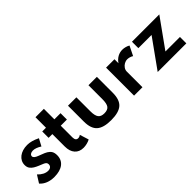

<svg xmlns="http://www.w3.org/2000/svg" viewBox="114 -1586 2483 2483"><g transform="rotate(-45 1356.0 -344.0)"><path d="M235.5 16C376.5 16 460 -47.5 460 -158C460 -188.5 454.5 -212.5 443 -231C420.5 -267 379.5 -287.5 328 -306C312.5 -311.5 296 -318 279 -325C244.5 -338.5 217.5 -355.5 217.5 -379.5C217.5 -405 242 -423.5 280 -423.5C314 -423.5 352.5 -409.5 395.5 -382L448 -480.5C384.5 -512 329.5 -527 279 -527C157.5 -527 71.5 -460.5 71.5 -366C71.5 -340 77.5 -318.5 89.5 -301.5C113 -267.5 153.5 -247.5 195 -230C219.5 -220 239 -212 254.5 -205.5C285 -192.5 300 -179 300 -152.5C300 -117.5 274 -97.5 235.5 -97.5C189 -97.5 141 -122 98.5 -167.5L34 -64.5C79.5 -12 149 16 235.5 16Z M770 16C811.5 16 857 4.5 891.5 -14L853 -137C838.5 -126.5 823 -121 807 -121C778.5 -121 762 -141.5 762 -180V-395.5H874.5V-512H762V-704H608.5V-512H540V-395.5H608.5V-169C608.5 -110.5 622.5 -65.5 651 -33C679.5 -0.5 719 16 770 16Z M1275 16C1368.5 16 1436 -2.5 1477.5 -39.5C1518.5 -76.5 1539 -137 1539 -221V-512H1385.5V-257C1385.5 -203 1377.5 -165 1361 -142.5C1344.5 -120 1315.5 -109 1275 -109C1235 -109 1206.5 -120 1190 -142.5C1173 -165 1164.5 -203 1164.5 -257V-512H1011V-221C1011 -137 1031.5 -76.5 1073 -39.5C1114.5 -2.5 1181.5 16 1275 16Z M1861 0V-286C1861 -305 1866.5 -323 1877.5 -339.5C1899.5 -372.5 1938 -395 1978 -395C2004 -395 2037.5 -385.5 2060 -370L2124 -499.5C2111 -508 2095 -514.5 2075.5 -520C2056 -525.5 2037.5 -528 2019.5 -528C1956 -528 1899 -496 1861 -438.5V-512H1707.5V0Z M2663.5 0V-117H2398L2681 -512H2181V-395H2422.5L2139.5 0Z"/></g></svg>

Font: Spartan
Style: Bold
Weight: 700
Designer: Matt Bailey, Mirko Velimirovic
Foundry: Matt Bailey
Version: Version 1.003